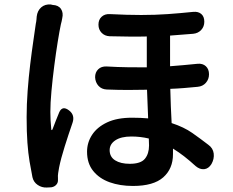

<svg xmlns="http://www.w3.org/2000/svg" viewBox="-20 -795 1040 858"><path d="M215 -773Q241 -772 252.5 -755Q264 -738 258 -713Q257 -708 255.5 -700Q254 -692 252 -686Q246 -658 238 -608.5Q230 -559 222.5 -501Q215 -443 210 -388.5Q205 -334 205 -295Q205 -274 206 -257Q207 -240 209 -219Q209 -214 211 -213.5Q213 -213 215 -218Q221 -235 230 -257Q239 -279 245 -294Q259 -324 288 -302Q316 -281 304 -246Q286 -194 269 -140Q252 -86 244 -46Q242 -36 240 -22Q238 -8 239 0V8Q240 21 231.5 30.5Q223 40 209 42L189 43Q167 44 148.5 31.5Q130 19 125 -3Q118 -38 112 -74Q106 -110 102.5 -157Q99 -204 99 -272Q99 -328 103.5 -389Q108 -450 115 -507.5Q122 -565 129 -612.5Q136 -660 140 -689Q142 -697 143 -708Q144 -719 144 -721Q147 -747 164 -762Q181 -777 207 -775ZM645 -176Q607 -185 567 -185Q521 -185 495.5 -168Q470 -151 470 -124Q470 -94 494.5 -78.5Q519 -63 560 -63Q609 -63 627.5 -85.5Q646 -108 646 -145ZM420 -685Q420 -707 434 -720Q448 -733 470 -732Q548 -728 611 -728Q674 -728 730 -732Q786 -736 844 -742Q866 -744 879.5 -732.5Q893 -721 893 -698Q893 -676 879 -661Q865 -646 843 -644L740 -636V-499Q770 -501 800.5 -504Q831 -507 863 -510Q886 -512 900 -499Q914 -486 914 -463Q914 -441 900 -425Q886 -409 863 -407Q832 -404 801.5 -401.5Q771 -399 741 -398Q742 -357 743.5 -318.5Q745 -280 747 -245Q802 -227 839 -201Q876 -175 911 -148Q932 -133 935 -109Q938 -85 925 -62Q912 -41 892.5 -39Q873 -37 854 -53Q829 -76 804 -95.5Q779 -115 753 -131V-106Q753 -41 709.5 -2.5Q666 36 574 36Q516 36 470 19.5Q424 3 396.5 -31Q369 -65 369 -117Q369 -158 391.5 -192.5Q414 -227 458.5 -248Q503 -269 570 -269Q608 -269 642 -266L637 -394Q596 -393 552 -393Q508 -393 457 -395Q434 -396 420 -411.5Q406 -427 405 -450Q405 -472 419 -485.5Q433 -499 456 -498Q507 -495 551 -494.5Q595 -494 636 -494V-632Q599 -631 558 -631.5Q517 -632 470 -633Q448 -634 434 -648.5Q420 -663 420 -685Z"/></svg>

Font: Chiron GoRound TC SB
Style: Regular
Weight: 500
Designer: Ryoko NISHIZUKA 西塚涼子 (kana, bopomofo & ideographs); Paul D. Hunt (Latin, Greek & Cyrillic); Sandoll Communications 산돌커뮤니
Foundry: Adobe
Version: Version 1.000;hotconv 1.1.1;makeotfexe 2.6.0